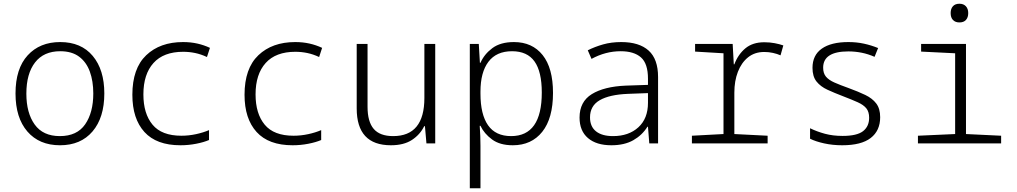

<svg xmlns="http://www.w3.org/2000/svg" viewBox="-20 -767 5440 1027"><path d="M301 10Q190 10 126.5 -63.5Q63 -137 63 -267Q63 -400 128 -471Q193 -542 302 -542Q414 -542 476 -468Q538 -394 538 -267Q538 -138 475 -64Q412 10 301 10ZM300 -39Q392 -39 435.5 -102Q479 -165 479 -267Q479 -333 460.5 -384Q442 -435 403 -464Q364 -493 302 -493Q214 -493 167.5 -433Q121 -373 121 -266Q121 -163 165.5 -101Q210 -39 300 -39Z M945 10Q817 10 752.5 -61Q688 -132 688 -260Q688 -401 762 -471.5Q836 -542 959 -542Q1000 -542 1035.5 -534Q1071 -526 1103 -511L1087 -462Q1055 -477 1023.5 -483.5Q992 -490 960 -490Q855 -490 801 -430Q747 -370 747 -262Q747 -159 796 -100Q845 -41 950 -41Q990 -41 1029 -49.5Q1068 -58 1098 -71V-18Q1070 -6 1029 2Q988 10 945 10Z M1545 10Q1417 10 1352.5 -61Q1288 -132 1288 -260Q1288 -401 1362 -471.5Q1436 -542 1559 -542Q1600 -542 1635.5 -534Q1671 -526 1703 -511L1687 -462Q1655 -477 1623.5 -483.5Q1592 -490 1560 -490Q1455 -490 1401 -430Q1347 -370 1347 -262Q1347 -159 1396 -100Q1445 -41 1550 -41Q1590 -41 1629 -49.5Q1668 -58 1698 -71V-18Q1670 -6 1629 2Q1588 10 1545 10Z M2071 10Q1888 10 1888 -187V-532H1946V-196Q1946 -116 1979 -77.5Q2012 -39 2083 -39Q2250 -39 2250 -243V-532H2308V0H2261L2253 -92H2249Q2227 -47 2183.5 -18.5Q2140 10 2071 10Z M2493 240V-532H2541L2547 -431H2550Q2570 -477 2613.5 -509.5Q2657 -542 2729 -542Q2827 -542 2882.5 -472.5Q2938 -403 2938 -270Q2938 -134 2880.5 -62Q2823 10 2723 10Q2654 10 2612 -21Q2570 -52 2550 -94H2546Q2548 -67 2549 -40Q2550 -13 2550 13V240ZM2714 -39Q2878 -39 2878 -272Q2878 -384 2839 -438.5Q2800 -493 2719 -493Q2635 -493 2592.5 -436.5Q2550 -380 2550 -277V-266Q2550 -155 2590.5 -97Q2631 -39 2714 -39Z M3250 10Q3170 10 3125 -28.5Q3080 -67 3080 -138Q3080 -223 3145.5 -263.5Q3211 -304 3327 -309L3446 -313V-346Q3446 -427 3408.5 -460Q3371 -493 3300 -493Q3219 -493 3144 -452L3124 -498Q3162 -517 3206 -529.5Q3250 -542 3303 -542Q3399 -542 3449.5 -496.5Q3500 -451 3500 -355V0H3453L3446 -89H3443Q3415 -44 3367.5 -17Q3320 10 3250 10ZM3259 -39Q3343 -39 3394.5 -86Q3446 -133 3446 -217V-269L3339 -265Q3240 -261 3188 -231Q3136 -201 3136 -139Q3136 -90 3168 -64.5Q3200 -39 3259 -39Z M3681 0V-41L3850 -50V-482L3698 -491V-532H3899L3905 -423H3908Q3928 -476 3967 -508.5Q4006 -541 4068 -541Q4098 -541 4124 -536Q4150 -531 4170 -524L4155 -471Q4137 -479 4114.5 -484Q4092 -489 4068 -489Q4017 -489 3981.5 -460.5Q3946 -432 3927 -383Q3908 -334 3908 -271V-50L4086 -41V0Z M4485 10Q4434 10 4388.5 0Q4343 -10 4313 -25V-81Q4350 -63 4392.5 -51.5Q4435 -40 4487 -40Q4564 -40 4596.5 -65.5Q4629 -91 4629 -137Q4629 -169 4614 -187.5Q4599 -206 4568 -220Q4537 -234 4490 -252Q4443 -270 4406 -287Q4369 -304 4347.5 -331Q4326 -358 4326 -404Q4326 -472 4376 -507Q4426 -542 4518 -542Q4562 -542 4601 -533.5Q4640 -525 4677 -510L4658 -463Q4624 -478 4589 -485Q4554 -492 4518 -492Q4383 -492 4383 -405Q4383 -375 4398 -357Q4413 -339 4443.5 -325.5Q4474 -312 4519 -296Q4571 -277 4608.5 -259Q4646 -241 4667 -213.5Q4688 -186 4688 -140Q4688 -68 4637.5 -29Q4587 10 4485 10Z M5112 -647Q5090 -647 5077.5 -660Q5065 -673 5065 -697Q5065 -720 5077 -733.5Q5089 -747 5112 -747Q5134 -747 5146.5 -733.5Q5159 -720 5159 -697Q5159 -674 5147 -660.5Q5135 -647 5112 -647ZM4890 0V-41L5089 -50V-482L4907 -491V-532H5147V-50L5335 -41V0Z"/></svg>

Font: Noto Sans Mono Light
Style: Regular
Weight: 300
Designer: Monotype Design Team
Foundry: Monotype Imaging Inc.
Version: Version 2.014; ttfautohint (v1.8.4.7-5d5b)